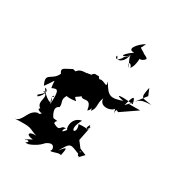

<svg xmlns="http://www.w3.org/2000/svg" viewBox="-205 -958 1120 1190"><g transform="rotate(30 354.5 -363.0)"><path d="M512 -31 465 -50 432 -93 459 -230C447 -148 418 -169 444 -207C463 -156 449 -186 379 -176C408 -108 330 -101 387 -205C307 -191 329 -87 340 -115C298 -56 313 -111 325 -113C281 -119 308 -71 246 -104C240 -135 284 -122 225 -130C223 -132 180 -192 224 -208C232 -246 194 -251 243 -310C208 -295 218 -280 295 -291C266 -319 274 -305 309 -335C326 -307 371 -364 383 -276C406 -290 396 -322 404 -285C433 -323 411 -340 431 -391C434 -329 518 -348 527 -372C552 -298 517 -393 553 -362L667 -440H588L666 -542L646 -590C626 -498 640 -518 709 -504C615 -501 630 -484 566 -420C587 -498 595 -507 608 -450C503 -463 479 -451 547 -439C470 -413 449 -415 404 -496C416 -452 399 -479 365 -484C330 -483 314 -431 352 -483C300 -456 387 -471 378 -385C406 -467 347 -472 339 -497C323 -491 308 -507 293 -478C266 -485 239 -457 281 -480C284 -468 294 -490 296 -488C272 -459 224 -494 194 -442C269 -433 173 -457 178 -454C121 -423 107 -424 128 -391C98 -325 34 -355 74 -274C133 -352 108 -350 121 -285C161 -303 170 -301 165 -195C131 -273 181 -250 151 -239C192 -173 113 -219 86 -268C140 -258 62 -178 72 -203C39 -194 143 -258 85 -244C148 -232 76 -173 125 -141C95 -133 163 -96 190 -144C221 -181 178 -156 147 -126C175 -156 137 -95 129 -111C63 -99 72 -13 18 -8C152 -14 119 -4 188 18C143 12 116 41 181 49C117 79 145 78 150 68C194 74 115 94 173 87C255 58 274 3 259 30C320 -14 320 54 313 48C297 73 372 30 380 47C388 2 399 -34 351 30C398 -55 397 -43 471 -15C458 -41 499 -38 468 -28C465 0 485 15 502 -38L478 5ZM473 -781C468 -757 492 -812 494 -814C452 -792 396 -727 456 -732C375 -675 406 -666 441 -702C429 -630 359 -633 374 -663C396 -645 362 -612 447 -708C434 -666 372 -647 445 -701C448 -680 450 -684 474 -630C439 -676 483 -664 482 -636C487 -651 506 -653 505 -755C475 -685 546 -724 541 -739C523 -759 428 -788 432 -745L511 -758Z"/></g></svg>

Font: Hussar Lance
Style: Italic
Weight: 700
Foundry: Cannot Into Space Fonts, PlusOne Fonts
Version: Version 2.27